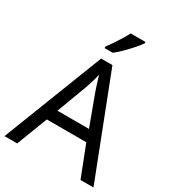

<svg xmlns="http://www.w3.org/2000/svg" viewBox="-221 -1068 1080 1192"><g transform="rotate(30 319.5 -472.0)"><path d="M545 0 459 -221H176L91 0H0L279 -717H360L638 0ZM352 -517Q349 -525 342 -546Q335 -567 328.5 -589.5Q322 -612 318 -624Q311 -593 302 -563.5Q293 -534 287 -517L206 -301H432ZM466 -934Q454 -916 429 -887.5Q404 -859 375.5 -830.5Q347 -802 323 -784H265V-796Q280 -815 297.5 -841Q315 -867 332 -894.5Q349 -922 360 -944H466Z"/></g></svg>

Font: Noto Sans Old Permic
Style: Regular
Weight: 400
Designer: Monotype Design Team
Foundry: Monotype Imaging Inc.
Version: Version 2.001; ttfautohint (v1.8.4.7-5d5b)